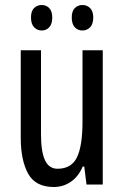

<svg xmlns="http://www.w3.org/2000/svg" viewBox="-20 -738 496 768"><path d="M391 -537V0H326L317 -72H311Q294 -32 263.5 -11Q233 10 195 10Q122 10 92.5 -43.5Q63 -97 63 -187V-537H144V-202Q144 -131 160 -97Q176 -63 210 -63Q266 -63 288 -109Q310 -155 310 -251V-537ZM104 -668Q104 -694 116.5 -706Q129 -718 147 -718Q165 -718 177 -705.5Q189 -693 189 -668Q189 -642 177 -629Q165 -616 147 -616Q129 -616 116.5 -629Q104 -642 104 -668ZM267 -668Q267 -694 279.5 -706Q292 -718 310 -718Q328 -718 340.5 -705.5Q353 -693 353 -668Q353 -642 340.5 -629Q328 -616 310 -616Q291 -616 279 -629Q267 -642 267 -668Z"/></svg>

Font: Noto Sans Lao ExtraCondensed
Style: Regular
Weight: 400
Width: 2
Designer: Monotype Design Team
Foundry: Monotype Imaging Inc.
Version: Version 2.003; ttfautohint (v1.8.4.7-5d5b)